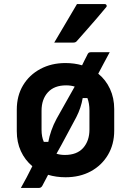

<svg xmlns="http://www.w3.org/2000/svg" viewBox="-20 -855 640 938"><path d="M356 -835H492Q498 -835 500.5 -829.5Q503 -824 498 -819Q474 -790 452.5 -765Q431 -740 408 -714Q385 -688 356 -655Q350 -647 339 -647H245Q272 -693 300 -740Q328 -787 356 -835ZM300 -547Q343 -547 381 -536Q387 -548 392.5 -559.5Q398 -571 404 -582Q409 -594 413 -597Q417 -600 425 -600H516Q501 -572 487 -546Q473 -520 460 -495Q497 -465 517.5 -420.5Q538 -376 538 -322V-217Q538 -150 507.5 -98.5Q477 -47 423.5 -18Q370 11 300 11Q255 11 215 -1Q207 14 199.5 28.5Q192 43 186 54Q180 63 171 63H82Q94 42 110.5 11Q127 -20 138 -43Q102 -73 82 -116.5Q62 -160 62 -214V-319Q62 -387 92.5 -438Q123 -489 177 -518Q231 -547 300 -547ZM303 -438Q245 -438 214 -404Q183 -370 183 -314V-221Q183 -187 194 -162H216Q221 -189 231 -217.5Q241 -246 256 -274Q279 -314 301 -354Q323 -394 345 -432Q326 -438 303 -438ZM353 -283Q329 -239 305 -193.5Q281 -148 256 -104Q275 -98 297 -98Q356 -98 386.5 -132.5Q417 -167 417 -222V-315Q417 -350 407 -376H384Q376 -328 353 -283Z"/></svg>

Font: Recursive Sn Lnr St SmB
Style: Regular
Weight: 600
Version: Version 1.079;hotconv 1.0.112;makeotfexe 2.5.65598; ttfautoh